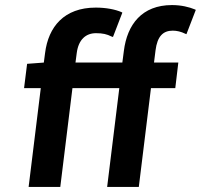

<svg xmlns="http://www.w3.org/2000/svg" viewBox="-20 -738 793 758"><path d="M749 -701C727 -710 696 -718 659 -718C540 -718 482 -641 469 -537L463 -491H278L283 -529C290 -582 319 -607 359 -607C386 -607 402 -603 420 -594L426 -592L463 -688L460 -690C435 -701 398 -708 358 -708C233 -708 171 -632 158 -529L153 -491L87 -486L75 -390H141L93 0H218L266 -390H451L403 0H528L576 -390H672L684 -491H588L594 -539C601 -595 624 -617 662 -617C678 -617 695 -613 711 -605L716 -603L753 -699Z"/></svg>

Font: Falling Sky
Style: MedObl
Weight: 500
Designer: Paul D. Hunt
Foundry: Adobe Systems Incorporated
Version: Version 1.02